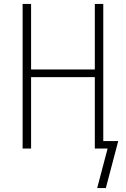

<svg xmlns="http://www.w3.org/2000/svg" viewBox="-20 -755 640 976"><path d="M474 201 527 0H462V-363H138V0H95V-735H138V-402H462V-735H505V-38H581L518 201Z"/></svg>

Font: Iosevka SS04 XLt Ex
Style: Regular
Weight: 200
Width: 7
Monospace: yes
Designer: Belleve Invis
Foundry: Belleve Invis
Version: Version 19.0.0; ttfautohint (v1.8.4)